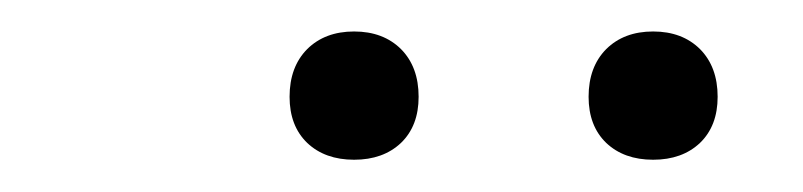

<svg xmlns="http://www.w3.org/2000/svg" viewBox="-20 -772 510 122"><path d="M395 -670.5Q376.5 -670.5 365.2 -681.2Q354 -692 354 -710.5Q354 -729.5 365.2 -740.8Q376.5 -752 395 -752Q413.5 -752 424.8 -740.8Q436 -729.5 436 -710.5Q436 -692 424.8 -681.2Q413.5 -670.5 395 -670.5ZM205 -670.5Q186.5 -670.5 175.2 -681.2Q164 -692 164 -710.5Q164 -729.5 175.2 -740.8Q186.5 -752 205 -752Q223.5 -752 234.8 -740.8Q246 -729.5 246 -710.5Q246 -692 234.8 -681.2Q223.5 -670.5 205 -670.5Z"/></svg>

Font: Encode Sans Semi Condensed Light
Style: Regular
Weight: 300
Width: 4
Designer: Multiple Designers
Foundry: Impallari Type
Version: Version 3.000; ttfautohint (v1.8.3) -l 8 -r 50 -G 200 -x 14 